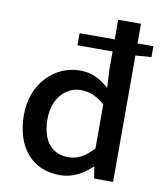

<svg xmlns="http://www.w3.org/2000/svg" viewBox="-89 -869 807 953"><g transform="rotate(10 315.0 -392.0)"><path d="M624 -643V-698H544V-797H429V-698H252V-637H429V-545L434 -454C389 -493 350 -516 286 -516C163 -516 50 -413 50 -252C50 -87 138 13 277 13C341 13 395 -18 436 -58H439L448 0H544V-637ZM429 -370V-149C390 -104 349 -82 304 -82C216 -82 169 -145 169 -253C169 -353 231 -421 308 -421C349 -421 388 -407 429 -370Z"/></g></svg>

Font: Spoqa Han Sans Neo Medium
Style: Regular
Weight: 500
Designer: [Spoqa Han Sans Neo] Dong-huui Kim ___ Younghwa Kang ___ Yujin Lee ___ [Noto Sans] Ryoko NISHIZUKA ____ (kana & ideograp
Foundry: Spoqa (http://www.spoqa-han-sans.com)
Version: Version 1.100;hotconv 1.0.109;makeotfexe 2.5.65596